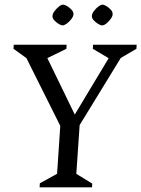

<svg xmlns="http://www.w3.org/2000/svg" viewBox="-20 -804 606 824"><path d="M150 0 151 -17.4 225 -58.2 238.7 -263.8 93.4 -554.6 38 -594.6 39 -612H265.9L264.9 -594.6L183.2 -554.6L300.9 -312.3L446.3 -554.2L378.4 -594.6L379.4 -612H566.5L565.5 -594.6L498.2 -555.2L321.8 -267.2L307.5 -58L375.9 -16L374.9 0ZM418.3 -695.1Q411.4 -695.1 400.7 -701.7Q390 -708.3 381.6 -717.6Q373.3 -726.9 374.3 -735.6Q374.6 -745.1 382.6 -756Q390.6 -767 401.5 -775.5Q412.4 -784 419.3 -784Q426.8 -784 437.4 -777.4Q448 -770.7 456.2 -761.5Q464.3 -752.2 463.3 -742.5Q463.1 -734 454.9 -722.6Q446.6 -711.1 436.5 -703.1Q426.4 -695.1 418.3 -695.1ZM248.7 -695.1Q241.9 -695.1 231.2 -701.7Q220.5 -708.3 212.4 -717.6Q204.3 -726.9 205.3 -735.6Q205.7 -745.1 213.8 -756Q221.8 -767 232.4 -775.5Q242.9 -784 250.4 -784Q258.1 -784 268.7 -777.4Q279.3 -770.7 287.8 -761.5Q296.2 -752.2 295.2 -742.5Q295 -734 286.5 -722.6Q277.9 -711.1 267 -703.1Q256.1 -695.1 248.7 -695.1Z"/></svg>

Font: Ancizar Serif Light
Style: Italic
Weight: 300
Italic angle: -4°
Designer: Cesar Puertas, Viviana Monsalve, Julian Moncada, Julian Prieto, Jose Castro, Felipe Aragon, Mariel Hernandez, Sara Alarc
Version: Version 8.100